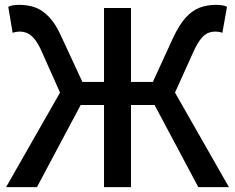

<svg xmlns="http://www.w3.org/2000/svg" viewBox="-20 -770 967 790"><path d="M5 0 227 -389 153 -555Q137 -592 121.5 -610Q106 -628 91.5 -634Q77 -640 61 -640Q57 -640 48.5 -639Q40 -638 32 -635L14 -742Q24 -747 36 -748.5Q48 -750 60 -750Q97 -750 127 -738.5Q157 -727 184 -698Q211 -669 235 -614L319 -433H408V-737H519V-433H609L692 -614Q718 -669 744.5 -698Q771 -727 801.5 -738.5Q832 -750 868 -750Q880 -750 892.5 -748.5Q905 -747 914 -742L895 -635Q887 -638 879.5 -639Q872 -640 867 -640Q850 -640 835.5 -634Q821 -628 806.5 -610Q792 -592 775 -555L700 -389L922 0H796L616 -338H519V0H408V-338H312L132 0Z"/></svg>

Font: Noto Sans KR Medium
Style: Regular
Weight: 500
Designer: Ryoko NISHIZUKA  (kana, bopomofo & ideographs); Paul D. Hunt (Latin, Greek & Cyrillic); Sandoll Communications , Soo-you
Foundry: Adobe
Version: Version 2.004-H2;hotconv 1.0.118;makeotfexe 2.5.65603